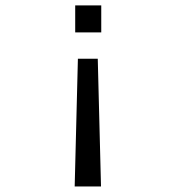

<svg xmlns="http://www.w3.org/2000/svg" viewBox="-20 -548 640 698"><path d="M263.2 -334.5H335.4L347.2 129.9H251.5ZM348.1 -528.3V-430.2H253.4V-528.3Z"/></svg>

Font: Liberation Mono
Style: Regular
Weight: 400
Monospace: yes
Designer: Steve Matteson
Foundry: Ascender Corporation
Version: Version 2.1.5